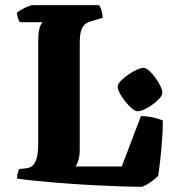

<svg xmlns="http://www.w3.org/2000/svg" viewBox="-20 -724 675 744"><path d="M526 0Q503 0 456 -1.5Q409 -3 350 -6Q291 -9 231.5 -13.5Q172 -18 122.5 -23Q73 -28 46 -32Q46 -44 49 -54.5Q52 -65 54 -69L83 -72Q99 -74 109 -85Q119 -96 123.5 -116.5Q128 -137 128 -168V-563Q128 -594 132 -610Q136 -626 140.5 -632Q145 -638 145 -638H57Q53 -643 49.5 -654Q46 -665 45 -674Q51 -680 63.5 -687Q76 -694 88.5 -699Q101 -704 106 -704H364Q369 -698 373 -684.5Q377 -671 378 -655L335 -642Q321 -639 311 -631.5Q301 -624 295 -607Q289 -590 289 -556V-143Q289 -121 283.5 -103Q278 -85 273 -79H452L526 -274Q553 -274 577 -268Q601 -262 611 -257Q611 -220 608 -180.5Q605 -141 601 -105Q597 -69 593 -43Q587 -36 573.5 -25.5Q560 -15 546.5 -7.5Q533 0 526 0ZM513 -293Q504 -293 491.5 -303.5Q479 -314 466 -330Q453 -346 444.5 -362Q436 -378 436 -388Q436 -398 447.5 -410Q459 -422 476 -434Q493 -446 509.5 -453.5Q526 -461 536 -461Q546 -461 558 -450Q570 -439 582 -423Q594 -407 601.5 -390.5Q609 -374 609 -364Q609 -355 598.5 -343Q588 -331 572 -319.5Q556 -308 540 -300.5Q524 -293 513 -293Z"/></svg>

Font: Texturina 12pt ExtraBold
Style: Regular
Weight: 800
Designer: Guillermo Torres Carreño
Foundry: Omnibus-Type
Version: Version 1.002